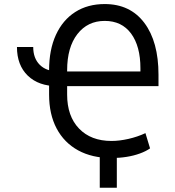

<svg xmlns="http://www.w3.org/2000/svg" viewBox="-20 -757 852 934"><path d="M62.5 -528.3H141.6Q141.6 -473.6 173.3 -441.9Q205.1 -410.2 259.8 -410.2V-337.9Q168 -337.9 115.2 -388.9Q62.5 -439.9 62.5 -528.3ZM522.5 11.7Q428.2 11.7 360.1 -25.6Q292 -63 255.4 -132.1Q218.8 -201.2 218.8 -296.9V-415Q218.8 -515.1 252 -587.4Q285.2 -659.7 345.9 -698.5Q406.7 -737.3 489.3 -737.3Q613.3 -737.3 682.1 -645.8Q751 -554.2 751 -393.6V-337.9H281.2V-409.2H663.1V-424.8Q663.1 -532.2 617.7 -593.8Q572.3 -655.3 489.3 -655.3Q406.2 -655.3 356.4 -591.1Q306.6 -526.9 306.6 -415V-296.9Q306.6 -191.9 364.5 -131.6Q422.4 -71.3 522.5 -71.3Q560.5 -71.3 604.7 -81.3Q648.9 -91.3 687.5 -109.4L710 -35.2Q689.9 -21 660.4 -10.3Q630.9 0.5 595.7 6.1Q560.5 11.7 522.5 11.7ZM465.3 156.2V-31.2H548.3V156.2Z"/></svg>

Font: Inter
Style: Regular
Weight: 400
Designer: Rasmus Andersson
Foundry: rsms
Version: Version 4.000;git-8c9346024